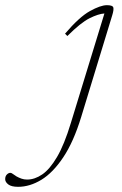

<svg xmlns="http://www.w3.org/2000/svg" viewBox="-226 -456 470 741"><path d="M87.5 -5Q58 91.5 18.2 151Q-21.5 210.5 -66.2 237.8Q-111 265 -156 265Q-182 265 -194 255.8Q-206 246.5 -206 235.5Q-206 224 -199.5 217.5Q-193 211 -186 211Q-182 211 -176.5 215.2Q-171 219.5 -162 225Q-153 230 -143 233.5Q-133 237 -121.5 237Q-92 237 -63 217.2Q-34 197.5 -6 150Q22 102.5 47.5 18.5L177 -404Q153.5 -402.5 119.5 -385.5Q85.5 -368.5 34 -317L25 -326Q80 -390.5 121 -413.2Q162 -436 186.5 -436Q208.5 -436 211.2 -427.5Q214 -419 207 -396.5Z"/></svg>

Font: Newsreader Text ExtraLight
Style: Italic
Weight: 275
Italic angle: -17°
Designer: Hugues Gentile
Foundry: Production Type
Version: Version 1.001